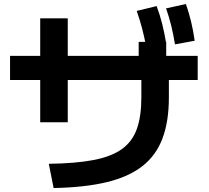

<svg xmlns="http://www.w3.org/2000/svg" viewBox="-20 -875 1040 955"><path d="M222.7 -60.3Q356 -62 445 -79Q534 -96 586.4 -133.6Q638.7 -171.3 660.9 -234.3Q683.1 -297.3 683.1 -390.4V-540.7H669.8V-666.9H806.7V-540.7H820V-390.4Q820 -271.4 788.3 -186.9Q756.7 -102.4 688.5 -48.9Q620.3 4.6 511.2 31Q402 57.3 246.7 60.3ZM180 -267V-783.7H317V-267ZM30 -477V-597H963.3V-477ZM707 -642.7Q698 -691 686.7 -734Q675.3 -777 660 -820.7L759 -844.7Q775.3 -801.3 786.5 -757.2Q797.6 -713 806 -662.3ZM850.3 -654.3Q842.3 -703.7 831.8 -746.7Q821.3 -789.7 806 -833.3L904.6 -855Q919.9 -811.3 930.6 -767Q941.3 -722.7 948.3 -672.3Z"/></svg>

Font: M PLUS 1 Thin
Style: Regular
Weight: 100
Designer: Coji Morishita
Foundry: UNDERFOREST DESIGN
Version: Version 1.001